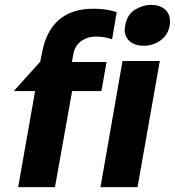

<svg xmlns="http://www.w3.org/2000/svg" viewBox="-20 -773 722 793"><path d="M367 -737Q186 -737 153 -552L146 -518L37 -397H125L55 0H207L278 -397H399L420 -517H277L283 -550Q289 -584 315 -603Q341 -622 376 -622Q410 -622 443 -611L462 -723Q418 -737 367 -737ZM640 -521H486L395 0H548ZM497 -668Q495 -656 495 -651Q495 -620 516.5 -602Q538 -584 573 -584Q613 -584 643.5 -606.5Q674 -629 681 -668Q682 -674 682 -685Q682 -717 660.5 -735Q639 -753 603 -753Q572 -753 539 -734Q506 -715 497 -668Z"/></svg>

Font: Geom Bold
Style: Bold Italic
Weight: 700
Italic angle: -10°
Version: Version 1.102